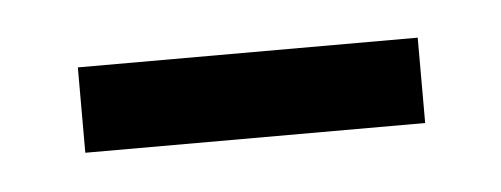

<svg xmlns="http://www.w3.org/2000/svg" viewBox="-24 -331 316 121"><g transform="rotate(-5 134.5 -271.0)"><path d="M27 -244H242V-298H27Z"/></g></svg>

Font: Noto Sans Lao Looped ExtraCondensed Light
Style: Regular
Weight: 300
Width: 2
Designer: Mark Frömberg, Ben Mitchell
Foundry: The Fontpad Ltd
Version: Version 1.002